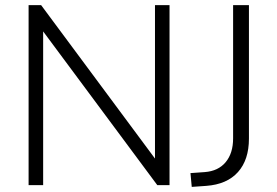

<svg xmlns="http://www.w3.org/2000/svg" viewBox="-20 -725 1086 752"><path d="M92 0V-705H141L587 -104V-705H644V0H596L149 -602V0ZM731 7 726 -47 782 -51Q835 -55 864 -90Q893 -125 893 -183V-705H955V-182Q955 -99 912 -51Q869 -3 788 3Z"/></svg>

Font: Nunito Sans Light
Style: Regular
Weight: 300
Designer: Vernon Adams
Foundry: Vernon Adams
Version: Version 3.101; ttfautohint (v1.8.4.7-5d5b);gftools[0.9.27]